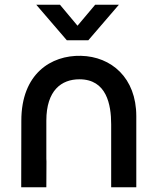

<svg xmlns="http://www.w3.org/2000/svg" viewBox="-20 -790 655 810"><path d="M449 -265.5V0H555V-300C555 -462 449.5 -551.5 321.5 -554.5C195.5 -557.5 70 -479 70 -281L69.5 0H175.5L176 -108.5L175.5 -120.5V-281C175.5 -409 239.5 -455.5 315 -455.5C429.5 -455.5 449 -349.5 449 -265.5ZM133 -770 262 -620H352.5L481.5 -770H381.5L307 -681.5L233 -770Z"/></svg>

Font: Eudonet SemiBold
Style: Regular
Weight: 600
Designer: Mikhail Sharanda
Foundry: Mikhail Sharanda
Version: Version 4.503;Glyphs 3.1.2 (3151)